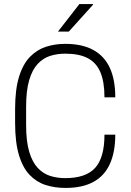

<svg xmlns="http://www.w3.org/2000/svg" viewBox="-20 -911 640 941"><path d="M300 10Q249 10 204.5 -4Q160 -18 126 -53Q92 -88 73 -150.5Q54 -213 54 -310V-376Q54 -473 73.5 -535.5Q93 -598 127.5 -633Q162 -668 206 -682Q250 -696 298 -696H301Q382 -696 436.5 -666.5Q491 -637 518 -579Q545 -521 545 -434H492Q492 -510 472 -557Q452 -604 410 -626Q368 -648 300 -648Q260 -648 225.5 -637Q191 -626 164.5 -597.5Q138 -569 123 -518Q108 -467 108 -388V-298Q108 -219 123 -168Q138 -117 164.5 -88.5Q191 -60 225.5 -49Q260 -38 300 -38Q401 -38 446.5 -88.5Q492 -139 492 -251H545Q545 -165 518 -106.5Q491 -48 437 -19Q383 10 303 10ZM264 -756 369 -891H436V-888L317 -756Z"/></svg>

Font: Chivo Mono Medium Thin
Style: Regular
Weight: 250
Monospace: yes
Version: Version 1.008